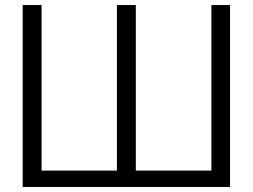

<svg xmlns="http://www.w3.org/2000/svg" viewBox="-20 -742 1003 762"><path d="M444 -65H145V-722H70V0H893V-722H819V-65H519V-722H444Z"/></svg>

Font: Perun Light
Style: Regular
Weight: 300
Foundry: Copyright (c) Stefan Peev, Context Ltd, 2016
Version: Version 1.089